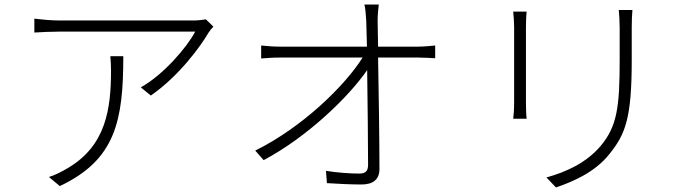

<svg xmlns="http://www.w3.org/2000/svg" viewBox="-20 -792 3040 844"><path d="M918 -675 885 -707C874 -705 849 -702 835 -702C770 -702 279 -702 240 -702C205 -702 164 -706 131 -710V-649C166 -651 205 -653 240 -653C278 -653 763 -653 838 -653C802 -584 698 -463 599 -408L643 -372C766 -457 861 -587 897 -649C903 -658 911 -668 918 -675ZM522 -545H465C467 -523 468 -503 468 -483C468 -315 447 -151 276 -52C253 -38 219 -21 195 -14L243 26C488 -90 522 -261 522 -545Z M1102 -130 1139 -88C1331 -190 1513 -366 1594 -484C1596 -336 1598 -156 1598 -68C1598 -42 1589 -29 1559 -29C1519 -29 1462 -33 1413 -41L1417 13C1462 16 1524 19 1569 19C1620 19 1648 -3 1648 -49C1648 -169 1645 -386 1642 -539H1819C1842 -539 1874 -537 1893 -536V-592C1875 -590 1841 -587 1818 -587H1642L1640 -699C1640 -724 1642 -747 1645 -772H1582C1586 -754 1588 -734 1590 -699L1593 -587H1210C1181 -587 1158 -589 1128 -592V-535C1158 -537 1178 -539 1210 -539H1574C1496 -415 1310 -233 1102 -130Z M2760 -748H2700C2702 -726 2704 -699 2704 -670C2704 -639 2704 -562 2704 -530C2704 -322 2693 -237 2620 -150C2557 -76 2469 -36 2382 -12L2424 32C2497 7 2595 -34 2659 -115C2730 -203 2757 -274 2757 -529C2757 -560 2757 -637 2757 -670C2757 -699 2758 -726 2760 -748ZM2295 -741H2236C2238 -724 2240 -689 2240 -672C2240 -650 2240 -374 2240 -341C2240 -312 2238 -284 2236 -270H2295C2293 -285 2292 -315 2292 -340C2292 -374 2292 -650 2292 -672C2292 -691 2293 -724 2295 -741Z"/></svg>

Font: Noto Sans SC Light
Style: Regular
Weight: 300
Designer: Ryoko NISHIZUKA 西塚涼子 (kana, bopomofo & ideographs); Paul D. Hunt (Latin, Greek & Cyrillic); Sandoll Communications 산돌커뮤니
Foundry: Adobe
Version: Version 2.004;hotconv 1.0.118;makeotfexe 2.5.65603